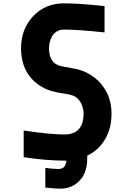

<svg xmlns="http://www.w3.org/2000/svg" viewBox="-20 -947 707 1144"><path d="M121.1 -10.4V-169.3Q278 -145.8 362 -145.8Q477.9 -145.8 477.9 -269.5Q477.9 -304 461.3 -335Q444.7 -365.9 414.7 -377.6Q395.8 -384.8 362.6 -389.3Q329.4 -393.9 294.6 -402.7Q259.8 -411.5 227.9 -430.3Q105.5 -503.3 105.5 -660.8Q105.5 -773.4 177.4 -850.3Q249.3 -927.1 362 -927.1Q449.9 -927.1 602.9 -910.8V-753.9Q444.7 -770.8 362 -770.8Q337.2 -770.8 318.7 -759.8Q300.1 -748.7 290.4 -731.1Q280.6 -713.5 276.4 -695.3Q272.1 -677.1 272.1 -659.5Q272.1 -582.7 324.2 -559.2Q341.1 -551.4 401.4 -542Q461.6 -532.6 498.7 -513Q550.8 -486.3 584.6 -444Q618.5 -401.7 631.5 -358.7Q644.5 -315.8 644.5 -269.5Q644.5 -182.9 606.4 -117.8Q568.4 -52.7 500 -19.5Q500 7.8 498.7 24.7Q497.4 41.7 489.6 68Q481.8 94.4 466.1 115.2Q418.6 177.1 339.8 177.1Q305.3 177.1 250 170.6V53.4Q297.5 59.9 326.8 59.9Q350.9 59.9 362 47.5Q373 35.2 376.3 10.4Q255.9 10.4 121.1 -10.4Z"/></svg>

Font: Monoid
Style: Bold
Weight: 700
Width: 4
Designer: Andreas Larsen (@larsenwork)
Version: Version 0.61